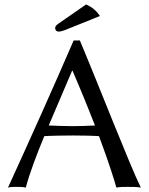

<svg xmlns="http://www.w3.org/2000/svg" viewBox="-20 -840 669 863"><path d="M179 -228C204 -230 274 -231 308 -231C346 -231 401 -230 425 -228C474 -97 497 -19 503 3C520 0 536 0 553 0C570 0 596 0 613 3C563 -98 431 -439 339 -658H311C215 -436 117 -218 16 3C28 0 40 0 51 0C62 0 84 0 96 3C112 -58 143 -141 179 -228ZM407 -276C374 -274 333 -273 303 -273C274 -273 221 -275 199 -276L304 -522H306C347 -427 380 -345 407 -276ZM367 -820 243 -734C230 -725 228 -720 228 -713C228 -705 234 -698 243 -698C252 -698 264 -701 285 -710L429 -768C416 -789 396 -807 367 -820Z"/></svg>

Font: Libertinus Sans
Style: Regular
Weight: 400
Designer: Philipp H. Poll, Khaled Hosny
Foundry: Caleb Maclennan
Version: Version 7.050;RELEASE